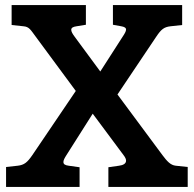

<svg xmlns="http://www.w3.org/2000/svg" viewBox="-20 -740 767 760"><path d="M280 -380 108 -126C88 -97 76 -87 50 -84L4 -79V0H295V-78L252 -84C237 -86 231 -90 231 -99C231 -106 236 -115 243 -126L347 -290L469 -126C476 -117 479 -110 479 -104C479 -92 467 -86 451 -84L409 -78V0H723V-79L676 -84C655 -86 641 -102 623 -126L445 -366L598 -594C618 -624 629 -633 655 -636L701 -641V-720H427V-642L460 -636C472 -634 479 -630 479 -623C479 -616 473 -606 465 -594L377 -457L276 -594C267 -606 262 -615 262 -622C262 -630 269 -634 283 -636L320 -642V-720H26V-641L73 -636C96 -634 101 -622 122 -594Z"/></svg>

Font: Enriqueta
Style: Bold
Weight: 700
Designer: Viviana Monsalve, Gustavo Ibarra
Foundry: Viviana Monsalve, Gustavo Ibarra
Version: Version 1.002